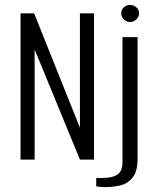

<svg xmlns="http://www.w3.org/2000/svg" viewBox="-20 -645 628 776"><path d="M63 0V-591H118L303 -129V-591H360V0H303L120 -445V0ZM396 111Q391 111 381.5 110Q372 109 369 108V74Q373 74 382 74.5Q391 75 398 74Q434 74 454.5 60.5Q475 47 475 10V-495H536V-3Q536 47 516.5 72Q497 97 465.5 104.5Q434 112 396 111ZM506 -556Q491 -556 480.5 -566.5Q470 -577 470 -591Q470 -606 480.5 -615.5Q491 -625 506 -625Q520 -625 531 -615.5Q542 -606 542 -591Q542 -577 531 -566.5Q520 -556 506 -556Z"/></svg>

Font: Alumni Sans
Style: Regular
Weight: 400
Designer: Robert E. Leuschke
Foundry: Robert E. Leuschke
Version: Version 1.018